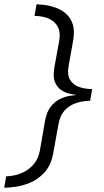

<svg xmlns="http://www.w3.org/2000/svg" viewBox="-32 -723 490 901"><path d="M-12.5 158 -3 104.5Q14 104.5 38.2 99.2Q62.5 94 86.8 80.5Q111 67 129.8 43Q148.5 19 155.5 -18.5L179 -154Q186.5 -197.5 205.8 -222Q225 -246.5 248.8 -258Q272.5 -269.5 294 -273Q315.5 -276.5 327.5 -277.5Q316 -278.5 295.8 -283Q275.5 -287.5 256 -300Q236.5 -312.5 226 -337.5Q215.5 -362.5 223 -406L246 -532Q252 -569.5 241.5 -592.5Q231 -615.5 211.2 -627.8Q191.5 -640 169.2 -644.2Q147 -648.5 130 -648.5L139.5 -703Q152.5 -702.5 176.2 -699.8Q200 -697 226.5 -688Q253 -679 275.2 -660.8Q297.5 -642.5 308.5 -611.8Q319.5 -581 311.5 -534.5L290 -413Q282.5 -372 296.8 -348.5Q311 -325 339 -315Q367 -305 400.5 -305L391 -250Q359 -250 327.5 -240.2Q296 -230.5 272.5 -205.8Q249 -181 241.5 -135.5L218 -5Q207.5 52 177.8 85Q148 118 110.5 133.8Q73 149.5 39.2 153.8Q5.5 158 -12.5 158Z"/></svg>

Font: Anybody UltraExpanded Light
Style: Italic
Weight: 300
Width: 9
Italic angle: -10°
Designer: Tyler Finck
Foundry: Etcetera Type Company
Version: Version 1.010; ttfautohint (v1.8.3) -l 8 -r 50 -G 200 -x 14 